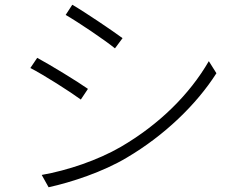

<svg xmlns="http://www.w3.org/2000/svg" viewBox="-20 -775 966 810"><path d="M108 -488C165 -459 276 -388 321 -355L351 -400C312 -428 191 -502 137 -531ZM156 -37 185 15C281 -6 415 -50 515 -110C673 -203 809 -334 893 -466L861 -517C780 -377 652 -250 489 -155C392 -99 265 -56 156 -37ZM257 -712C311 -681 422 -606 465 -571L497 -614C458 -643 340 -723 285 -755Z"/></svg>

Font: GenEiGothic-pro-Light
Style: Regular
Weight: 300
Designer: Ryoko NISHIZUKA (kana & ideographs); Paul D. Hunt (Latin, Greek & Cyrillic); Wenlong ZHANG (bopomofo); Sandoll Communica
Foundry: Adobe Systems Incorporated; o_tamon
Version: Version 1.000.140830